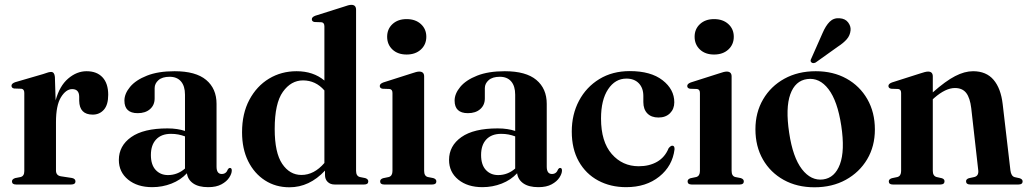

<svg xmlns="http://www.w3.org/2000/svg" viewBox="-20 -763 4251 794"><path d="M207 -445 210 -348Q226.5 -408 262 -438.2Q297.5 -468.5 338 -468.5Q380.5 -468.5 404 -443.2Q427.5 -418 427.5 -371Q427.5 -329.5 409.5 -309.2Q391.5 -289 363.5 -289Q308.5 -289 307.5 -346.5V-363.5Q307 -394.5 278.5 -394.5Q253 -394.5 232.2 -361Q211.5 -327.5 211.5 -258V-58Q211.5 -37.5 231.5 -34L277.5 -27Q292 -24 292 -13Q292 0 274.5 0H46.5Q29.5 0 29.5 -13Q29.5 -22 42.5 -26.5L65.5 -31Q80.5 -35 80.5 -55.5V-378.5Q80.5 -394.5 68.5 -396L38.5 -397Q27.5 -399 27.5 -408.5Q27.5 -417.5 42.5 -423L157.5 -456.5Q172.5 -462 179.8 -463.8Q187 -465.5 191.5 -465.5Q205 -465.5 207 -445Z M471.5 -101.5Q471.5 -160 522.5 -196Q573.5 -232 672.5 -232Q694.5 -232 712.2 -229.2Q730 -226.5 745 -221.5V-371.5Q745 -407 728.5 -426.2Q712 -445.5 681.5 -445.5Q651 -445.5 635.2 -431.5Q619.5 -417.5 619.5 -398.5V-356Q619.5 -328.5 600.5 -311.8Q581.5 -295 549.5 -295Q494.5 -295 494.5 -347Q494.5 -375.5 518 -403.8Q541.5 -432 587.8 -450.2Q634 -468.5 702 -468.5Q789.5 -468.5 832.5 -432.5Q875.5 -396.5 875.5 -333.5V-74Q875.5 -43.5 897 -43.5Q915.5 -43.5 922.5 -63Q926 -68.5 931 -68.5Q938.5 -68.5 938.5 -58Q938.5 -45 928 -28.8Q917.5 -12.5 896 -0.8Q874.5 11 841 11Q801.5 11 779 -4.5Q756.5 -20 753 -46.5Q727 -18.5 689.2 -3.8Q651.5 11 609.5 11Q548 11 509.8 -20.2Q471.5 -51.5 471.5 -101.5ZM604 -122Q604 -81.5 623.8 -60.2Q643.5 -39 674.5 -39Q714 -39 745 -66V-199Q731.5 -204 717.5 -206.8Q703.5 -209.5 687 -209.5Q647.5 -209.5 625.8 -186.5Q604 -163.5 604 -122Z M981 -216Q981 -293.5 1011.2 -350.2Q1041.5 -407 1092.5 -437.8Q1143.5 -468.5 1206.5 -468.5Q1275.5 -468.5 1321.5 -430V-654Q1321.5 -669.5 1309.5 -671L1280.5 -672Q1269.5 -674 1269.5 -683.5Q1269.5 -692.5 1284 -698L1399.5 -734.5Q1422.5 -743 1433 -743Q1452.5 -743 1452.5 -722.5V-56.5Q1452.5 -35 1468 -31L1490.5 -26.5Q1503 -22.5 1503 -13Q1503 0 1486 0H1363.5Q1346 0 1335 -10.8Q1324 -21.5 1324 -39.5V-57.5Q1259.5 11.5 1177 11.5Q1120 11.5 1075.8 -17Q1031.5 -45.5 1006.2 -96.5Q981 -147.5 981 -216ZM1116 -229.5Q1116 -131.5 1147 -85.5Q1178 -39.5 1226.5 -39.5Q1279 -39.5 1321.5 -89V-389Q1285.5 -430.5 1233 -430.5Q1183.5 -430.5 1149.8 -383.2Q1116 -336 1116 -229.5Z M1661.5 -537.5Q1625 -537.5 1603 -558.2Q1581 -579 1581 -611Q1581 -643 1603.2 -663.5Q1625.5 -684 1661.5 -684Q1698 -684 1720.5 -663.5Q1743 -643 1743 -611Q1743 -579 1720.5 -558.2Q1698 -537.5 1661.5 -537.5ZM1734 -447V-56.5Q1734 -35 1749 -31L1772 -26.5Q1784.5 -22.5 1784.5 -13Q1784.5 0 1767.5 0H1568.5Q1552 0 1552 -13Q1552 -22 1564 -26L1588 -31Q1603 -35.5 1603 -56V-378.5Q1603 -393.5 1591 -395L1562 -396Q1550.5 -398 1550.5 -407.5Q1550.5 -416.5 1565 -422L1681 -459Q1703.5 -467 1713.5 -467Q1734 -467 1734 -447Z M1837 -101.5Q1837 -160 1888 -196Q1939 -232 2038 -232Q2060 -232 2077.8 -229.2Q2095.5 -226.5 2110.5 -221.5V-371.5Q2110.5 -407 2094 -426.2Q2077.5 -445.5 2047 -445.5Q2016.5 -445.5 2000.8 -431.5Q1985 -417.5 1985 -398.5V-356Q1985 -328.5 1966 -311.8Q1947 -295 1915 -295Q1860 -295 1860 -347Q1860 -375.5 1883.5 -403.8Q1907 -432 1953.2 -450.2Q1999.5 -468.5 2067.5 -468.5Q2155 -468.5 2198 -432.5Q2241 -396.5 2241 -333.5V-74Q2241 -43.5 2262.5 -43.5Q2281 -43.5 2288 -63Q2291.5 -68.5 2296.5 -68.5Q2304 -68.5 2304 -58Q2304 -45 2293.5 -28.8Q2283 -12.5 2261.5 -0.8Q2240 11 2206.5 11Q2167 11 2144.5 -4.5Q2122 -20 2118.5 -46.5Q2092.5 -18.5 2054.8 -3.8Q2017 11 1975 11Q1913.5 11 1875.2 -20.2Q1837 -51.5 1837 -101.5ZM1969.5 -122Q1969.5 -81.5 1989.2 -60.2Q2009 -39 2040 -39Q2079.5 -39 2110.5 -66V-199Q2097 -204 2083 -206.8Q2069 -209.5 2052.5 -209.5Q2013 -209.5 1991.2 -186.5Q1969.5 -163.5 1969.5 -122Z M2768.5 -340Q2768.5 -312.5 2750.8 -294.8Q2733 -277 2703 -277Q2673.5 -277 2657 -294Q2640.5 -311 2640.5 -341V-366Q2640.5 -399 2621.8 -418.5Q2603 -438 2570.5 -438Q2524 -438 2494.8 -394Q2465.5 -350 2465.5 -273Q2465.5 -177 2509.8 -126.2Q2554 -75.5 2621.5 -75.5Q2665.5 -75.5 2697.8 -94.2Q2730 -113 2745 -150Q2754 -161 2760.5 -160.5Q2770 -160.5 2769.5 -145.5Q2761 -76.5 2706.5 -32.8Q2652 11 2569.5 11Q2504.5 11 2453.5 -16.5Q2402.5 -44 2373.5 -95.5Q2344.5 -147 2344.5 -219Q2344.5 -290 2374.5 -346.5Q2404.5 -403 2458.5 -436Q2512.5 -469 2584.5 -469Q2671.5 -469 2720 -431.2Q2768.5 -393.5 2768.5 -340Z M2933 -537.5Q2896.5 -537.5 2874.5 -558.2Q2852.5 -579 2852.5 -611Q2852.5 -643 2874.8 -663.5Q2897 -684 2933 -684Q2969.5 -684 2992 -663.5Q3014.5 -643 3014.5 -611Q3014.5 -579 2992 -558.2Q2969.5 -537.5 2933 -537.5ZM3005.5 -447V-56.5Q3005.5 -35 3020.5 -31L3043.5 -26.5Q3056 -22.5 3056 -13Q3056 0 3039 0H2840Q2823.5 0 2823.5 -13Q2823.5 -22 2835.5 -26L2859.5 -31Q2874.5 -35.5 2874.5 -56V-378.5Q2874.5 -393.5 2862.5 -395L2833.5 -396Q2822 -398 2822 -407.5Q2822 -416.5 2836.5 -422L2952.5 -459Q2975 -467 2985 -467Q3005.5 -467 3005.5 -447Z M3353.5 -468.5Q3425.5 -468.5 3480.5 -438Q3535.5 -407.5 3566.8 -353Q3598 -298.5 3598 -227.5Q3598 -158 3566 -104.2Q3534 -50.5 3477.8 -19.5Q3421.5 11.5 3348 11.5Q3276 11.5 3221 -19Q3166 -49.5 3135 -103.5Q3104 -157.5 3104 -228.5Q3104 -298 3135.8 -352.2Q3167.5 -406.5 3223.8 -437.5Q3280 -468.5 3353.5 -468.5ZM3384 -21Q3432.5 -27.5 3453.5 -83.8Q3474.5 -140 3459 -243Q3443.5 -345.5 3406.2 -394.2Q3369 -443 3318 -436Q3268.5 -429.5 3248.2 -373Q3228 -316.5 3243.5 -214Q3258.5 -112.5 3296.2 -63.5Q3334 -14.5 3384 -21ZM3381.5 -626Q3394.5 -656.5 3411 -673Q3427.5 -689.5 3452 -687.5Q3475.5 -686 3487.2 -670.5Q3499 -655 3497.5 -638Q3495.5 -616.5 3481.8 -600.8Q3468 -585 3445.5 -570.5L3353 -504.5Q3341.5 -499 3335 -505.5Q3331.5 -509 3332.2 -513.2Q3333 -517.5 3335.5 -522Z M3837.5 -447V-381Q3890.5 -428 3929.8 -448.2Q3969 -468.5 4004 -468.5Q4058.5 -468.5 4088.8 -433Q4119 -397.5 4126.5 -332.5L4158.5 -58.5Q4161.5 -34.5 4176 -30.5L4196.5 -26Q4209 -22 4209 -13Q4209 0 4192 0H3992.5Q3975 0 3975 -13.5Q3975 -22 3986.5 -26L4009.5 -31Q4028 -36 4025.5 -58.5L3996.5 -315.5Q3991.5 -358 3975.8 -378.5Q3960 -399 3929 -399Q3890.5 -399 3843.5 -358L3837.5 -352.5V-56.5Q3837.5 -35.5 3853 -31L3875 -26Q3886 -22.5 3886 -13.5Q3886 0 3869 0H3672Q3655.5 0 3655.5 -13Q3655.5 -22 3668 -26L3691.5 -31Q3706.5 -35.5 3706.5 -56V-378.5Q3706.5 -393.5 3694.5 -395L3665.5 -396Q3654 -398 3654 -407.5Q3654 -416.5 3668.5 -422L3784.5 -459Q3807.5 -467 3818 -467Q3837.5 -467 3837.5 -447Z"/></svg>

Font: Fraunces 72pt S000 SemiBold
Style: Regular
Weight: 600
Version: Version 1.000; ttfautohint (v1.8.3)